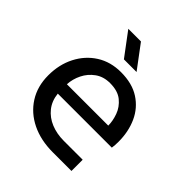

<svg xmlns="http://www.w3.org/2000/svg" viewBox="-192 -827 955 955"><g transform="rotate(45 285.0 -350.0)"><path d="M332 0Q247 0 182.5 -31.5Q118 -63 81.5 -120.5Q45 -178 45 -255Q45 -331 76 -391.5Q107 -452 162 -487Q217 -522 290 -522Q369 -522 421.5 -488Q474 -454 500 -396.5Q526 -339 526 -268Q526 -244 523 -224H143Q148 -177 174 -144.5Q200 -112 240.5 -95.5Q281 -79 330 -79H463V0ZM142 -289H433Q433 -322 420 -358Q407 -394 376 -419.5Q345 -445 290 -445Q244 -445 211.5 -421.5Q179 -398 161.5 -362.5Q144 -327 142 -289ZM255 -577 163 -700H252L344 -577Z"/></g></svg>

Font: MuseoModerno
Style: Regular
Weight: 400
Designer: Pablo Cosgaya, Héctor Gatti, Marcela Romero, and the Authors of The MuseoModerno Project.
Foundry: Omnibus-Type Team
Version: Version 1.001